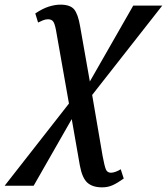

<svg xmlns="http://www.w3.org/2000/svg" viewBox="-90 -560 719 827"><path d="M-70 240 207 -114 154 -414Q148 -452 141 -464.5Q134 -477 117 -477Q106 -477 95 -472.5Q84 -468 74 -463L62 -502Q93 -523 120 -531.5Q147 -540 170 -540Q212 -540 229 -520Q246 -500 255 -447L297 -209L484 -536H609L307 -151L352 112Q360 155 366 169.5Q372 184 388 184Q397 184 409 179.5Q421 175 430 169L443 209Q415 229 394.5 238Q374 247 350 247Q309 247 286.5 227Q264 207 254 153L219 -47L55 240Z"/></svg>

Font: Noto Serif SemiCondensed Medium
Style: Italic
Weight: 500
Width: 4
Italic angle: -12°
Designer: Monotype Design Team
Foundry: Monotype Imaging Inc.
Version: Version 2.013